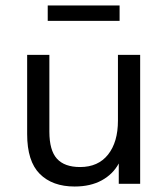

<svg xmlns="http://www.w3.org/2000/svg" viewBox="-20 -670 610 700"><path d="M252 10Q171 10 125 -36Q79 -82 79 -181V-470H160V-190Q160 -122 187.5 -91.5Q215 -61 272 -61Q338 -61 374 -106.5Q410 -152 410 -230V-470H491V0H413V-74Q392 -35 351 -12.5Q310 10 252 10ZM154 -594V-650H416V-594Z"/></svg>

Font: Gantari
Style: Regular
Weight: 400
Designer: Anugrah Pasau
Foundry: Lafontype
Version: Version 1.000; ttfautohint (v1.8.3)